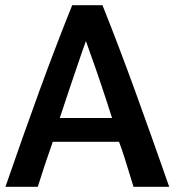

<svg xmlns="http://www.w3.org/2000/svg" viewBox="-20 -716 674 742"><path d="M634 6Q564 -194 502.5 -363.5Q441 -533 376 -696H259Q194 -534 132 -364Q70 -194 1 6H126Q152 -78 184 -168H440Q449 -145 463.5 -99.5Q478 -54 496 6ZM413 -260H211Q233 -327 255 -392Q277 -457 298 -518L314 -563H310L326 -518Q370 -396 413 -260Z"/></svg>

Font: Repo DemiBold
Style: Regular
Weight: 600
Designer: Stefan Peev
Foundry: Context Ltd
Version: Version 1.502